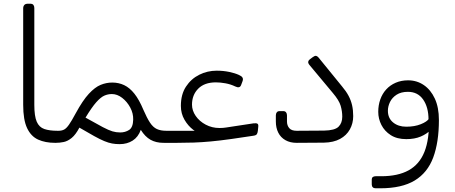

<svg xmlns="http://www.w3.org/2000/svg" viewBox="-20 -770 2451 1035"><path d="M280 0H277Q224 0 185.5 -17.5Q147 -35 126 -79.5Q105 -124 105 -205V-725Q105 -736 111 -743Q117 -750 131 -750H142Q155 -750 160 -743.5Q165 -737 165 -727V-205Q165 -144 178 -114Q191 -84 219 -74.5Q247 -65 290 -65H295Q310 -65 310 -50V-30Q310 0 280 0Z M625 7Q603 7 584 3.5Q565 0 542 -9.5Q519 -19 487.5 -36.5Q456 -54 408 -82Q388 -44 366.5 -26.5Q345 -9 323.5 -4.5Q302 0 280 0Q265 0 265 -15V-35Q265 -65 295 -65Q313 -65 325.5 -71.5Q338 -78 352 -98Q366 -118 388 -159Q426 -229 459 -264.5Q492 -300 522.5 -312.5Q553 -325 585 -325Q620 -325 649.5 -311Q679 -297 704.5 -265Q730 -233 753 -178Q772 -134 788.5 -109Q805 -84 825.5 -74.5Q846 -65 876 -65Q891 -65 891 -50V-30Q891 0 861 0Q821 0 791.5 -16.5Q762 -33 739 -70Q725 -31 695 -12Q665 7 625 7ZM628 -56Q655 -56 676 -69.5Q697 -83 698 -125Q699 -159 682 -190.5Q665 -222 638.5 -242.5Q612 -263 583 -263Q562 -263 542.5 -254.5Q523 -246 499 -219Q475 -192 441 -136Q501 -102 533.5 -85Q566 -68 586 -62Q606 -56 628 -56Z M865 0Q852 0 849 -8Q846 -16 846 -23V-43Q846 -57 854 -61Q862 -65 876 -65H1088L1076 -45Q1050 -49 1022 -70Q994 -91 974.5 -124.5Q955 -158 955 -199Q955 -261 982.5 -303Q1010 -345 1054 -367Q1098 -389 1148 -389Q1183 -389 1214.5 -382.5Q1246 -376 1268 -366Q1282 -360 1287 -352Q1292 -344 1287 -331L1281 -315Q1277 -302 1268.5 -300Q1260 -298 1248 -304Q1223 -316 1195 -321Q1167 -326 1144 -326Q1082 -326 1048.5 -292Q1015 -258 1015 -206Q1015 -174 1035 -145Q1055 -116 1089 -98Q1123 -80 1163 -80Q1183 -80 1198 -82.5Q1213 -85 1247 -90L1346 -105Q1362 -107 1368 -103Q1374 -99 1372 -85L1370 -65Q1369 -55 1365 -47.5Q1361 -40 1344 -38L1229 -21Q1165 -12 1116 -7.5Q1067 -3 1024.5 -1.5Q982 0 935 0Z M1579 0Q1544 0 1518.5 -14.5Q1493 -29 1480 -55Q1467 -81 1467 -115V-148Q1467 -158 1472 -164.5Q1477 -171 1487 -171H1507Q1517 -171 1522 -164.5Q1527 -158 1527 -148V-115Q1527 -94 1539 -79.5Q1551 -65 1579 -65L1727 -66Q1785 -67 1805 -87Q1825 -107 1825 -141Q1825 -170 1816.5 -199.5Q1808 -229 1774 -269L1648 -420Q1640 -430 1641.5 -437.5Q1643 -445 1650 -450L1666 -462Q1677 -470 1683.5 -469Q1690 -468 1697 -460L1824 -304Q1846 -278 1859 -253.5Q1872 -229 1878 -202.5Q1884 -176 1884 -144Q1884 -105 1866 -72.5Q1848 -40 1813 -21Q1778 -2 1726 -1Z M2005 245Q1995 245 1989.5 239.5Q1984 234 1984 224V197Q1984 189 1989.5 184.5Q1995 180 2005 180H2035Q2125 180 2183 148Q2241 116 2268 48.5Q2295 -19 2292 -125L2346 -123Q2346 -4 2315.5 78.5Q2285 161 2215.5 203Q2146 245 2030 245ZM2290 -125Q2290 -192 2261 -233.5Q2232 -275 2179 -275Q2142 -275 2118 -259.5Q2094 -244 2082.5 -220.5Q2071 -197 2071 -173Q2071 -133 2099 -110Q2127 -87 2170 -87Q2215 -87 2248.5 -100.5Q2282 -114 2292 -130L2302 -70Q2281 -48 2248 -34Q2215 -20 2170 -20Q2120 -20 2086.5 -41.5Q2053 -63 2036 -96.5Q2019 -130 2019 -167Q2019 -203 2030 -234Q2041 -265 2062 -288Q2083 -311 2113 -324Q2143 -337 2180 -337Q2227 -337 2264.5 -311.5Q2302 -286 2324 -238.5Q2346 -191 2346 -123Z"/></svg>

Font: Rubik Light
Style: Italic
Weight: 300
Italic angle: -12°
Designer: Hubert and Fischer
Foundry: Hubert and Fischer
Version: Version 2.300;gftools[0.9.30]